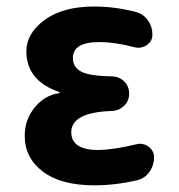

<svg xmlns="http://www.w3.org/2000/svg" viewBox="-20 -550 540 580"><path d="M392.6 -114.3Q412.1 -119.1 428.7 -106.9Q445.3 -94.7 445.3 -75.2Q445.3 -49.8 430.7 -29.8Q416 -9.8 391.6 -4.9Q328.1 9.8 264.6 9.8Q164.1 9.8 109.4 -31.7Q54.7 -73.2 54.7 -139.6Q54.7 -188.5 85 -225.6Q115.2 -262.7 159.2 -268.6Q160.2 -268.6 160.2 -269.5Q160.2 -271.5 158.2 -272.5Q60.5 -305.7 59.6 -394.5Q59.6 -449.2 114.7 -489.7Q169.9 -530.3 264.6 -530.3Q325.2 -530.3 387.7 -514.6Q412.1 -508.8 426.3 -489.3Q440.4 -469.7 440.4 -445.3Q440.4 -425.8 423.8 -414.1Q407.2 -402.3 386.7 -407.2Q327.1 -422.9 280.3 -422.9Q200.2 -422.9 200.2 -375Q200.2 -346.7 225.6 -333.5Q251 -320.3 318.4 -319.3Q340.8 -318.4 355.5 -303.7Q370.1 -289.1 370.1 -267.1Q370.1 -245.1 355 -230.5Q339.8 -215.8 318.4 -214.8Q195.3 -210.9 195.3 -150.4Q195.3 -97.7 275.4 -96.7Q324.2 -97.7 392.6 -114.3Z"/></svg>

Font: Rounded-X Mgen+ 2m bold
Style: Bold
Weight: 700
Designer: [Source Han Sans]
Ryoko NISHIZUKA  (kana & ideographs); Paul D. Hunt (Latin, Greek & Cyrillic); Wenlong ZHANG  (bopomofo
Version: Version 1.059.20150602